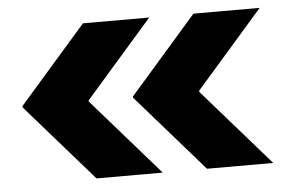

<svg xmlns="http://www.w3.org/2000/svg" viewBox="-41 -566 896 592"><g transform="rotate(-5 407.0 -270.0)"><path d="M27 -268V-272L235 -510H440L232 -272V-268L440 -30H235ZM369 -268V-272L577 -510H782L574 -272V-268L782 -30H577Z"/></g></svg>

Font: Encode Sans Wide
Style: ExtraBold
Weight: 800
Designer: Pablo Impallari, Andres Torresi
Foundry: Pablo Impallari, Andres Torresi
Version: Version 1.000; ttfautohint (v1.00) -l 8 -r 50 -G 200 -x 14 -